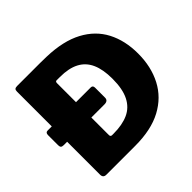

<svg xmlns="http://www.w3.org/2000/svg" viewBox="-177 -937 1132 1132"><g transform="rotate(-45 389.5 -371.0)"><path d="M420 -327Q420 -301 389 -301H49Q36 -301 31 -306.5Q26 -312 26 -324V-408Q26 -429 43 -429H403Q420 -429 420 -410ZM104 0Q78 0 78 -27V-719Q78 -732 83.5 -737Q89 -742 102 -742Q126 -742 159 -742Q192 -742 227.5 -742Q263 -742 295 -742Q327 -742 348 -741Q482 -737 569.5 -690.5Q657 -644 699.5 -562.5Q742 -481 742 -373Q742 -263 698 -178.5Q654 -94 566 -47Q478 0 345 0ZM293 -141H306Q378 -141 428 -163.5Q478 -186 504 -237.5Q530 -289 530 -374Q530 -452 507.5 -502Q485 -552 438 -576.5Q391 -601 318 -601H290Q280 -601 280 -587V-155Q280 -141 293 -141Z"/></g></svg>

Font: Libre Franklin Thin ExtraBold
Style: Regular
Weight: 800
Version: Version 3.000